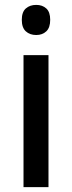

<svg xmlns="http://www.w3.org/2000/svg" viewBox="-20 -764 294 784"><path d="M128 -744Q153 -744 169 -729.5Q185 -715 185 -683Q185 -651 169 -636Q153 -621 128 -621Q102 -621 85.5 -636Q69 -651 69 -683Q69 -715 85.5 -729.5Q102 -744 128 -744ZM178 -539V0H76V-539Z"/></svg>

Font: Noto Sans Tamil SemiCondensed Medium
Style: Regular
Weight: 500
Width: 4
Designer: Jelle Bosma - Monotype Design Team
Foundry: Monotype Imaging Inc.
Version: Version 2.004; ttfautohint (v1.8.4.7-5d5b)